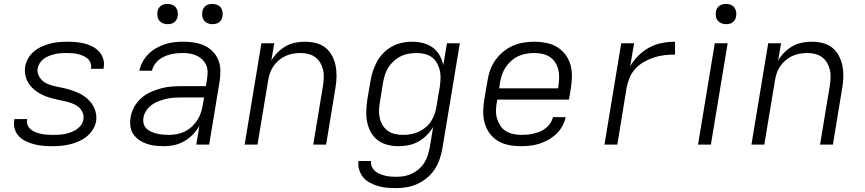

<svg xmlns="http://www.w3.org/2000/svg" viewBox="-20 -742 4440 985"><path d="M248 8Q225 8 202 6Q179 4 157 -1.5Q135 -7 114.5 -16.5Q94 -26 78.5 -41.5Q63 -57 56 -79Q49 -101 53 -125L54 -131H119V-128Q116 -112 122.5 -98.5Q129 -85 140 -76.5Q151 -68 164.5 -63Q178 -58 192.5 -55Q207 -52 222.5 -51Q238 -50 253 -50Q269 -50 284 -51Q299 -52 314 -55Q329 -58 344 -63.5Q359 -69 372.5 -78Q386 -87 396 -100.5Q406 -114 408 -129Q411 -149 403 -166.5Q395 -184 380.5 -195Q366 -206 348 -212.5Q330 -219 311 -223Q292 -227 273.5 -231Q255 -235 236.5 -240.5Q218 -246 201.5 -253.5Q185 -261 169.5 -271.5Q154 -282 141.5 -295.5Q129 -309 120.5 -325.5Q112 -342 109 -361.5Q106 -381 109 -400Q113 -422 124.5 -442.5Q136 -463 154 -478Q172 -493 194 -503Q216 -513 237.5 -518.5Q259 -524 281 -526Q303 -528 325 -528Q348 -528 370.5 -526Q393 -524 414.5 -518.5Q436 -513 455 -503Q474 -493 488.5 -477Q503 -461 509.5 -440Q516 -419 512 -396L511 -389H446L447 -393Q449 -407 444 -420.5Q439 -434 428 -442.5Q417 -451 404.5 -456.5Q392 -462 378 -465Q364 -468 349.5 -469Q335 -470 321 -470Q306 -470 291 -469Q276 -468 261.5 -464.5Q247 -461 232.5 -455.5Q218 -450 205.5 -441Q193 -432 184.5 -419Q176 -406 173 -391Q170 -371 178.5 -354Q187 -337 201 -325.5Q215 -314 233 -308Q251 -302 269.5 -298Q288 -294 307 -290Q326 -286 344 -280Q362 -274 379.5 -266.5Q397 -259 412 -248.5Q427 -238 439.5 -224.5Q452 -211 460.5 -194.5Q469 -178 472.5 -159Q476 -140 473 -120Q469 -98 456 -77Q443 -56 424 -41Q405 -26 383 -16.5Q361 -7 338.5 -1.5Q316 4 293.5 6Q271 8 248 8Z M823 8Q800 8 777 5.5Q754 3 733.5 -4Q713 -11 695 -23Q677 -35 664.5 -53Q652 -71 649 -93.5Q646 -116 650 -140Q654 -167 668 -192.5Q682 -218 703.5 -237.5Q725 -257 751.5 -269Q778 -281 805.5 -288.5Q833 -296 860 -298Q887 -300 914 -300H1036L1042 -335Q1045 -354 1045 -373Q1045 -392 1037.5 -408.5Q1030 -425 1017.5 -437Q1005 -449 989 -456.5Q973 -464 955 -467Q937 -470 918 -470Q902 -470 886 -468.5Q870 -467 854.5 -463Q839 -459 823 -452Q807 -445 794.5 -434.5Q782 -424 772.5 -409.5Q763 -395 760 -379H695Q700 -403 712 -425.5Q724 -448 742 -465.5Q760 -483 782 -495.5Q804 -508 827.5 -515.5Q851 -523 874.5 -525.5Q898 -528 922 -528Q950 -528 977.5 -523.5Q1005 -519 1029 -508Q1053 -497 1071.5 -478Q1090 -459 1100 -434.5Q1110 -410 1110.5 -382Q1111 -354 1107 -326L1053 0H987L1003 -97Q990 -73 970 -52.5Q950 -32 926 -18Q902 -4 875.5 2Q849 8 823 8ZM847 -50Q867 -50 888 -54Q909 -58 929 -68Q949 -78 965.5 -93.5Q982 -109 993.5 -127.5Q1005 -146 1011.5 -166.5Q1018 -187 1021 -208L1027 -242H914Q895 -242 875 -241Q855 -240 835.5 -235.5Q816 -231 796.5 -224Q777 -217 760 -205Q743 -193 731 -175.5Q719 -158 716 -138Q713 -122 717 -107.5Q721 -93 731.5 -82.5Q742 -72 756 -66Q770 -60 784.5 -56.5Q799 -53 815 -51.5Q831 -50 847 -50ZM1070 -618Q1057 -618 1046 -622.5Q1035 -627 1027.5 -636Q1020 -645 1018 -657.5Q1016 -670 1018 -683Q1019 -691 1024 -699.5Q1029 -708 1036.5 -713Q1044 -718 1052.5 -720Q1061 -722 1069 -722Q1082 -722 1093.5 -717.5Q1105 -713 1112 -704Q1119 -695 1121.5 -682.5Q1124 -670 1121 -657Q1120 -649 1115 -640.5Q1110 -632 1103 -627Q1096 -622 1087 -620Q1078 -618 1070 -618ZM840 -618Q827 -618 816 -622.5Q805 -627 797.5 -636Q790 -645 788 -657.5Q786 -670 788 -683Q789 -691 794 -699.5Q799 -708 806.5 -713Q814 -718 822.5 -720Q831 -722 839 -722Q852 -722 863.5 -717.5Q875 -713 882 -704Q889 -695 891.5 -682.5Q894 -670 891 -657Q890 -649 885 -640.5Q880 -632 873 -627Q866 -622 857 -620Q848 -618 840 -618Z M1235 0 1321 -520H1387L1372 -431Q1385 -454 1404 -473Q1423 -492 1446 -505Q1469 -518 1494.5 -523Q1520 -528 1544 -528Q1573 -528 1601 -521Q1629 -514 1649.5 -497.5Q1670 -481 1683 -457Q1696 -433 1701.5 -406Q1707 -379 1706.5 -350Q1706 -321 1701 -292L1653 0H1587L1637 -302Q1640 -322 1641 -343Q1642 -364 1637.5 -383.5Q1633 -403 1623 -420Q1613 -437 1597.5 -448.5Q1582 -460 1562.5 -465Q1543 -470 1522 -470Q1502 -470 1482 -466.5Q1462 -463 1444 -454.5Q1426 -446 1409.5 -432Q1393 -418 1381.5 -400.5Q1370 -383 1364 -364Q1358 -345 1355 -325L1301 0Z M2012 223Q1988 223 1964.5 221Q1941 219 1919.5 212.5Q1898 206 1878 195.5Q1858 185 1844 168.5Q1830 152 1823 130Q1816 108 1819 84H1884Q1882 100 1888 113.5Q1894 127 1904.5 136Q1915 145 1928.5 150.5Q1942 156 1956.5 159.5Q1971 163 1986 164Q2001 165 2016 165Q2036 165 2056.5 161Q2077 157 2096 147.5Q2115 138 2131 123.5Q2147 109 2158 91Q2169 73 2175 53Q2181 33 2185 13L2202 -90Q2188 -67 2168.5 -47.5Q2149 -28 2125 -15Q2101 -2 2075.5 3Q2050 8 2025 8Q1995 8 1968 1Q1941 -6 1919 -22Q1897 -38 1883.5 -62Q1870 -86 1864 -113.5Q1858 -141 1859 -170Q1860 -199 1864 -228L1881 -328Q1885 -353 1893.5 -378.5Q1902 -404 1915 -427.5Q1928 -451 1948 -471Q1968 -491 1992 -504Q2016 -517 2042 -522.5Q2068 -528 2093 -528Q2123 -528 2150.5 -521Q2178 -514 2200 -498Q2222 -482 2235.5 -458Q2249 -434 2254 -407L2273 -520H2339L2249 23Q2244 50 2234.5 77Q2225 104 2209 128Q2193 152 2170 171Q2147 190 2120.5 202Q2094 214 2066.5 218.5Q2039 223 2012 223ZM2048 -50Q2068 -50 2088 -53.5Q2108 -57 2127 -65.5Q2146 -74 2163 -88Q2180 -102 2191 -119Q2202 -136 2209 -155.5Q2216 -175 2219 -195L2236 -295Q2239 -316 2240 -338Q2241 -360 2236.5 -380Q2232 -400 2222 -418Q2212 -436 2196 -448Q2180 -460 2159.5 -465Q2139 -470 2118 -470Q2098 -470 2077 -466.5Q2056 -463 2036.5 -453.5Q2017 -444 2000.5 -429Q1984 -414 1972.5 -396Q1961 -378 1955 -358.5Q1949 -339 1945 -318L1929 -218Q1925 -197 1924.5 -176Q1924 -155 1928.5 -135.5Q1933 -116 1943.5 -99Q1954 -82 1970 -70.5Q1986 -59 2006.5 -54.5Q2027 -50 2048 -50Z M2651 8Q2620 8 2590 2Q2560 -4 2535.5 -18.5Q2511 -33 2493.5 -56Q2476 -79 2467.5 -107.5Q2459 -136 2459 -166.5Q2459 -197 2464 -228L2481 -328Q2485 -355 2494.5 -382Q2504 -409 2521.5 -433.5Q2539 -458 2562 -477Q2585 -496 2611.5 -507.5Q2638 -519 2666 -523.5Q2694 -528 2721 -528Q2752 -528 2782 -522Q2812 -516 2836.5 -501.5Q2861 -487 2879 -464Q2897 -441 2905.5 -413Q2914 -385 2914 -354Q2914 -323 2909 -292L2899 -231H2531L2529 -218Q2525 -197 2524.5 -175.5Q2524 -154 2530 -134Q2536 -114 2547 -97Q2558 -80 2575 -69.5Q2592 -59 2613 -54.5Q2634 -50 2656 -50Q2672 -50 2687.5 -51.5Q2703 -53 2719.5 -57Q2736 -61 2751.5 -67.5Q2767 -74 2780.5 -85Q2794 -96 2803.5 -110.5Q2813 -125 2817 -141H2882Q2877 -117 2864.5 -94.5Q2852 -72 2833.5 -54.5Q2815 -37 2792.5 -24.5Q2770 -12 2746 -4.5Q2722 3 2698 5.5Q2674 8 2651 8ZM2843 -289 2845 -302Q2848 -323 2848.5 -344.5Q2849 -366 2844 -385.5Q2839 -405 2828 -422Q2817 -439 2800.5 -450Q2784 -461 2763.5 -465.5Q2743 -470 2722 -470Q2701 -470 2680 -466.5Q2659 -463 2639.5 -454Q2620 -445 2603 -430Q2586 -415 2574 -397Q2562 -379 2555.5 -359Q2549 -339 2545 -318L2541 -289Z M3081 0 3167 -520H3233L3213 -402Q3230 -432 3256 -457.5Q3282 -483 3312.5 -499Q3343 -515 3376.5 -521.5Q3410 -528 3443 -528V-462Q3416 -462 3389.5 -459Q3363 -456 3337.5 -448Q3312 -440 3286.5 -426Q3261 -412 3241.5 -391.5Q3222 -371 3211 -345.5Q3200 -320 3195 -294L3147 0Z M3561 0 3647 -520H3713L3627 0ZM3705 -618Q3692 -618 3681 -622.5Q3670 -627 3662.5 -636Q3655 -645 3653 -657.5Q3651 -670 3653 -683Q3654 -691 3659 -699.5Q3664 -708 3671.5 -713Q3679 -718 3687.5 -720Q3696 -722 3704 -722Q3717 -722 3728.5 -717.5Q3740 -713 3747 -704Q3754 -695 3756.5 -682.5Q3759 -670 3756 -657Q3755 -649 3750 -640.5Q3745 -632 3738 -627Q3731 -622 3722 -620Q3713 -618 3705 -618Z M3835 0 3921 -520H3987L3972 -431Q3985 -454 4004 -473Q4023 -492 4046 -505Q4069 -518 4094.5 -523Q4120 -528 4144 -528Q4173 -528 4201 -521Q4229 -514 4249.5 -497.5Q4270 -481 4283 -457Q4296 -433 4301.5 -406Q4307 -379 4306.5 -350Q4306 -321 4301 -292L4253 0H4187L4237 -302Q4240 -322 4241 -343Q4242 -364 4237.5 -383.5Q4233 -403 4223 -420Q4213 -437 4197.5 -448.5Q4182 -460 4162.5 -465Q4143 -470 4122 -470Q4102 -470 4082 -466.5Q4062 -463 4044 -454.5Q4026 -446 4009.5 -432Q3993 -418 3981.5 -400.5Q3970 -383 3964 -364Q3958 -345 3955 -325L3901 0Z"/></svg>

Font: Iosevka Aile Light Oblique
Style: Regular
Weight: 300
Italic angle: -9°
Designer: Belleve Invis
Foundry: Belleve Invis
Version: Version 31.1.0; ttfautohint (v1.8.4)